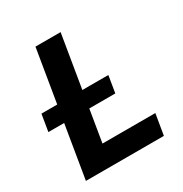

<svg xmlns="http://www.w3.org/2000/svg" viewBox="-169 -857 941 987"><g transform="rotate(-30 301.5 -364.0)"><path d="M58 0 178.6 -727.5H327.8L227.8 -123.7H541.5L520.9 0ZM16.4 -313.8 32.9 -413.8H430.1L413.7 -313.8Z"/></g></svg>

Font: Inter Variable
Style: Italic
Weight: 400
Italic angle: -9.39999°
Designer: Rasmus Andersson
Foundry: rsms
Version: Version 4.001;git-9221beed3